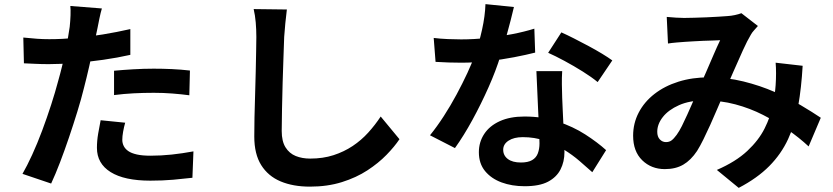

<svg xmlns="http://www.w3.org/2000/svg" viewBox="-20 -839 4040 931"><path d="M474 -798Q468 -778 462 -749Q456 -720 453 -704Q446 -670 435.5 -621Q425 -572 412.5 -517Q400 -462 387 -412Q374 -359 355 -297.5Q336 -236 314.5 -172.5Q293 -109 271 -51.5Q249 6 228 51L89 4Q111 -34 136 -88.5Q161 -143 184.5 -206Q208 -269 228 -331Q248 -393 262 -446Q272 -481 281 -518Q290 -555 297 -590Q304 -625 309.5 -655.5Q315 -686 318 -709Q321 -737 322 -765Q323 -793 321 -810ZM219 -649Q280 -649 346 -655Q412 -661 479 -672Q546 -683 612 -698V-573Q550 -559 480 -549Q410 -539 342 -533.5Q274 -528 217 -528Q181 -528 152 -529.5Q123 -531 96 -532L93 -657Q132 -653 160 -651Q188 -649 219 -649ZM533 -496Q575 -500 626 -503Q677 -506 725 -506Q768 -506 812.5 -504Q857 -502 901 -497L898 -377Q861 -382 816.5 -385.5Q772 -389 726 -389Q675 -389 627.5 -386.5Q580 -384 533 -378ZM587 -244Q581 -223 577 -200.5Q573 -178 573 -161Q573 -145 580 -131Q587 -117 602 -106.5Q617 -96 643.5 -90Q670 -84 710 -84Q761 -84 812.5 -89.5Q864 -95 918 -105L913 23Q871 28 820 32.5Q769 37 709 37Q583 37 516.5 -4.5Q450 -46 450 -122Q450 -156 456 -191Q462 -226 468 -256Z M1371 -793Q1367 -762 1363.5 -726Q1360 -690 1358 -660Q1357 -619 1354.5 -560.5Q1352 -502 1350.5 -438Q1349 -374 1347.5 -312Q1346 -250 1346 -204Q1346 -154 1364.5 -124.5Q1383 -95 1414 -82.5Q1445 -70 1484 -70Q1546 -70 1597 -86.5Q1648 -103 1690 -131Q1732 -159 1765.5 -196Q1799 -233 1826 -274L1917 -164Q1893 -128 1854 -88Q1815 -48 1761.5 -13Q1708 22 1638 44Q1568 66 1483 66Q1401 66 1340.5 40.5Q1280 15 1246.5 -38.5Q1213 -92 1213 -177Q1213 -218 1214 -270.5Q1215 -323 1217 -380Q1219 -437 1220 -491.5Q1221 -546 1222 -590Q1223 -634 1223 -660Q1223 -696 1220 -730.5Q1217 -765 1210 -795Z M2083 -655Q2115 -651 2151.5 -649.5Q2188 -648 2216 -648Q2278 -648 2341.5 -655Q2405 -662 2464 -673.5Q2523 -685 2571 -700L2575 -584Q2532 -573 2472.5 -561.5Q2413 -550 2347 -542.5Q2281 -535 2217 -535Q2187 -535 2156 -536Q2125 -537 2092 -539ZM2472 -805Q2466 -780 2456 -740Q2446 -700 2433.5 -656Q2421 -612 2407 -569Q2385 -497 2349 -416Q2313 -335 2271 -258Q2229 -181 2186 -121L2065 -183Q2099 -225 2132 -276Q2165 -327 2194 -381Q2223 -435 2246.5 -485.5Q2270 -536 2284 -577Q2303 -630 2317.5 -695.5Q2332 -761 2334 -819ZM2706 -494Q2704 -462 2704.5 -430.5Q2705 -399 2706 -366Q2707 -343 2708.5 -307.5Q2710 -272 2712 -232.5Q2714 -193 2715.5 -157.5Q2717 -122 2717 -101Q2717 -55 2698 -17.5Q2679 20 2637.5 42Q2596 64 2524 64Q2462 64 2412 45.5Q2362 27 2332 -9.5Q2302 -46 2302 -101Q2302 -150 2328 -189.5Q2354 -229 2403.5 -251.5Q2453 -274 2523 -274Q2611 -274 2685 -249.5Q2759 -225 2818 -187Q2877 -149 2919 -111L2852 -4Q2825 -28 2790.5 -58Q2756 -88 2713.5 -114Q2671 -140 2621.5 -157Q2572 -174 2515 -174Q2472 -174 2446 -157Q2420 -140 2420 -113Q2420 -85 2442.5 -68Q2465 -51 2506 -51Q2540 -51 2560 -62.5Q2580 -74 2588 -95.5Q2596 -117 2596 -144Q2596 -167 2594 -209Q2592 -251 2589.5 -302Q2587 -353 2585 -404Q2583 -455 2581 -494ZM2878 -441Q2849 -465 2806 -492Q2763 -519 2717.5 -543.5Q2672 -568 2638 -583L2702 -682Q2729 -670 2763.5 -652.5Q2798 -635 2833.5 -616Q2869 -597 2899.5 -578.5Q2930 -560 2949 -546Z M3213 -757Q3234 -755 3257.5 -753.5Q3281 -752 3297 -752Q3319 -752 3347.5 -753Q3376 -754 3406 -755Q3436 -756 3463 -758Q3490 -760 3507 -761Q3525 -762 3543.5 -766Q3562 -770 3575 -775L3655 -713Q3645 -701 3636 -691.5Q3627 -682 3621 -671Q3604 -643 3582 -594.5Q3560 -546 3535.5 -490Q3511 -434 3488 -381Q3473 -347 3457 -309Q3441 -271 3424 -233.5Q3407 -196 3391 -163.5Q3375 -131 3360 -107Q3330 -62 3293 -40.5Q3256 -19 3204 -19Q3138 -19 3094 -62Q3050 -105 3050 -181Q3050 -241 3077 -293Q3104 -345 3153.5 -383.5Q3203 -422 3270 -443Q3337 -464 3417 -464Q3504 -464 3585 -444Q3666 -424 3736.5 -393Q3807 -362 3863.5 -328.5Q3920 -295 3960 -268L3901 -129Q3856 -171 3800 -210Q3744 -249 3680.5 -281.5Q3617 -314 3545.5 -333Q3474 -352 3397 -352Q3324 -352 3272.5 -329Q3221 -306 3194 -271.5Q3167 -237 3167 -200Q3167 -176 3179.5 -163Q3192 -150 3209 -150Q3225 -150 3236 -158Q3247 -166 3261 -185Q3274 -203 3286.5 -228Q3299 -253 3312.5 -283Q3326 -313 3339.5 -344Q3353 -375 3366 -404Q3384 -444 3403 -487.5Q3422 -531 3439.5 -572Q3457 -613 3472 -644Q3457 -643 3435 -642.5Q3413 -642 3388.5 -641Q3364 -640 3340.5 -638.5Q3317 -637 3300 -636Q3285 -635 3261.5 -633Q3238 -631 3219 -628ZM3872 -520Q3866 -414 3850.5 -325.5Q3835 -237 3801.5 -164.5Q3768 -92 3710 -33.5Q3652 25 3562 72L3456 -15Q3548 -55 3603.5 -107Q3659 -159 3687.5 -216Q3716 -273 3727 -327.5Q3738 -382 3741 -426Q3743 -455 3743 -483.5Q3743 -512 3741 -535Z"/></svg>

Font: Noto Sans JP Thin
Style: Bold
Weight: 700
Version: Version 2.004-H2;hotconv 1.0.118;makeotfexe 2.5.65603